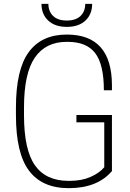

<svg xmlns="http://www.w3.org/2000/svg" viewBox="-20 -970 678 1000"><path d="M338 10Q200 10 131.5 -80.5Q63 -171 63 -370V-410Q63 -608 130 -699Q197 -790 328 -790Q563 -790 563 -525V-500H521Q521 -634 476 -693Q431 -752 333 -752H327Q218 -752 161.5 -670Q105 -588 105 -410V-370Q105 -190 162 -109Q219 -28 337 -28H343Q405 -28 451.5 -48.5Q498 -69 523 -99V-333H378V-371H563V-79Q487 10 338 10ZM196 -950H232Q232 -911 256.5 -887Q281 -863 328 -863Q375 -863 399.5 -887Q424 -911 424 -950H460Q460 -896 425 -863Q390 -830 328 -830Q266 -830 231 -863Q196 -896 196 -950Z"/></svg>

Font: Cooper Hewitt
Style: Light
Weight: 703
Designer: Village Type and Design LLC
Foundry: Cooper Hewitt Smithsonian Design Museum
Version: 1.000